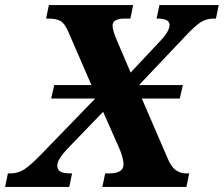

<svg xmlns="http://www.w3.org/2000/svg" viewBox="-62 -734 879 754"><path d="M-42 0 -31 -53H-21Q9 -53 33.5 -69Q58 -85 97 -125L312 -347H139L151 -400H297L206 -610Q191 -644 174 -652.5Q157 -661 128 -661H119L130 -714H461L450 -661H427Q380 -661 380 -633Q380 -615 398 -573L451 -449L569 -575Q583 -589 593.5 -606Q604 -623 604 -636Q604 -661 556 -661H553L564 -714H797L786 -661H777Q748 -661 725 -646Q702 -631 664 -590L484 -400H656L644 -347H495L599 -106Q613 -75 631 -64Q649 -53 668 -53H681L670 0H340L351 -53H366Q423 -53 423 -88Q423 -102 418 -119.5Q413 -137 404 -157L343 -295L203 -150Q185 -131 174 -114Q163 -97 163 -83Q163 -69 174 -61Q185 -53 218 -53H221L210 0Z"/></svg>

Font: Noto Serif
Style: Bold Italic
Weight: 700
Italic angle: -12°
Designer: Monotype Design Team
Foundry: Monotype Imaging Inc.
Version: Version 2.013